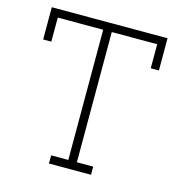

<svg xmlns="http://www.w3.org/2000/svg" viewBox="-104 -793 832 886"><g transform="rotate(15 311.5 -350.0)"><path d="M410 0H209V-39H291V-661H74V-546H35V-700H588V-546H549V-661H332V-39H410Z"/></g></svg>

Font: Josefin Slab
Style: Regular
Weight: 400
Designer: Santiago Orozco
Foundry: Typemade
Version: Version 2.000